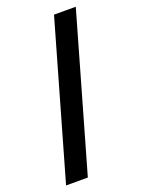

<svg xmlns="http://www.w3.org/2000/svg" viewBox="-160 -812 741 1003"><g transform="rotate(-20 210.5 -310.0)"><path d="M273 -740H394L148 120H27Z"/></g></svg>

Font: Encode Sans Normal
Style: SemiBold
Weight: 600
Designer: Pablo Impallari, Andres Torresi
Foundry: Pablo Impallari, Andres Torresi
Version: Version 1.000; ttfautohint (v1.00) -l 8 -r 50 -G 200 -x 14 -